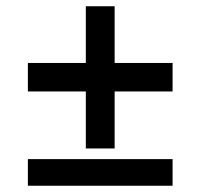

<svg xmlns="http://www.w3.org/2000/svg" viewBox="-20 -593 640 613"><path d="M254 -119V-301H69V-392H254V-573H346V-392H531V-301H346V-119ZM69 0V-85H531V0Z"/></svg>

Font: Geist Mono Medium
Style: Regular
Weight: 500
Monospace: yes
Designer: Basement.studio, Andrés Briganti, Mateo Zaragoza
Foundry: Basement.studio, Vercel, Andrés Briganti, Guido Ferreyra, Mateo Zaragoza
Version: Version 1.500; ttfautohint (v1.8.4.7-5d5b)